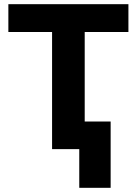

<svg xmlns="http://www.w3.org/2000/svg" viewBox="-20 -713 654 918"><path d="M359 185V0H229V-560H20V-693H594V-560H385V-132H509V185Z"/></svg>

Font: Ubuntu Sans ExtraBold
Style: Regular
Weight: 800
Designer: Dalton Maag Ltd
Foundry: Dalton Maag Ltd
Version: Version 1.006; ttfautohint (v1.8.4.7-5d5b)